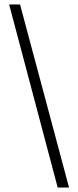

<svg xmlns="http://www.w3.org/2000/svg" viewBox="-20 -772 350 862"><path d="M21 -752H70L290 70H239Z"/></svg>

Font: Bellota Text Light
Style: Regular
Weight: 300
Designer: Kemie Guaida
Foundry: Kemie Guaida
Version: Version 4.001